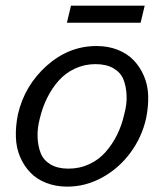

<svg xmlns="http://www.w3.org/2000/svg" viewBox="-20 -659 589 688"><path d="M219.7 -577.6 234.4 -638.7H498.5L483.9 -577.6ZM221.2 9.8Q179.7 9.8 145.5 -3.7Q111.3 -17.1 88.6 -40.8Q65.9 -64.5 52 -96.9Q38.1 -129.4 36.9 -168.2Q35.6 -207 44.4 -250Q68.4 -353 147.5 -423.6Q226.6 -494.1 326.2 -494.1Q367.2 -494.1 401.4 -480.7Q435.5 -467.3 458.5 -443.6Q481.4 -419.9 495.6 -387.2Q509.8 -354.5 511 -315.9Q512.2 -277.3 503.4 -234.4Q488.3 -167 447 -111.3Q405.8 -55.7 346.2 -22.9Q286.6 9.8 221.2 9.8ZM225.1 -54.7Q265.6 -54.7 300 -70.8Q334.5 -86.9 358.6 -114.5Q382.8 -142.1 399.7 -176.3Q416.5 -210.4 425.3 -250Q435.1 -285.2 433.6 -317.6Q432.1 -350.1 422.1 -374.8Q412.1 -399.4 386.5 -414.3Q360.8 -429.2 322.3 -429.2Q282.7 -429.2 248.3 -413.1Q213.9 -397 189.7 -369.4Q165.5 -341.8 148.7 -307.6Q131.8 -273.4 122.6 -234.4Q113.3 -199.2 114.7 -166.7Q116.2 -134.3 126.2 -109.4Q136.2 -84.5 161.6 -69.6Q187 -54.7 225.1 -54.7Z"/></svg>

Font: HK Grotesk Italic
Style: Regular
Weight: 400
Italic angle: -13°
Designer: Alfredo Marco Pradil and Stefan Peev
Foundry: Hanken Design Co.
Version: Version 1.000;PS 001.000;hotconv 1.0.88;makeotf.lib2.5.64775